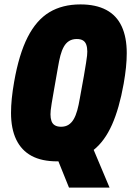

<svg xmlns="http://www.w3.org/2000/svg" viewBox="-20 -720 598 871"><path d="M293 131 245 12Q244 12 243 12Q242 12 240 12Q169 12 123 -13Q77 -38 53.5 -87Q30 -136 30 -208Q30 -239 33.5 -273.5Q37 -308 44 -348Q66 -474 105.5 -551.5Q145 -629 204 -664.5Q263 -700 345 -700Q415 -700 462 -675Q509 -650 532 -600.5Q555 -551 555 -479Q555 -448 551.5 -414Q548 -380 541 -340Q521 -228 488 -154Q455 -80 405 -40L477 131ZM257 -145Q277 -145 291 -154Q305 -163 314.5 -179.5Q324 -196 330.5 -219.5Q337 -243 342 -273Q354 -336 360.5 -375Q367 -414 370.5 -435.5Q374 -457 375 -468Q376 -479 376 -486Q376 -504 371.5 -517Q367 -530 356.5 -536.5Q346 -543 328 -543Q308 -543 293.5 -534Q279 -525 269.5 -508Q260 -491 254 -468Q248 -445 243 -415Q232 -352 225 -312.5Q218 -273 214.5 -251.5Q211 -230 210 -219.5Q209 -209 209 -201Q209 -184 213.5 -171Q218 -158 229 -151.5Q240 -145 257 -145Z"/></svg>

Font: Archivo ExtraCondensed Black
Style: Italic
Weight: 900
Width: 2
Italic angle: -10°
Designer: Hector Gatti
Foundry: Omnibus-Type
Version: Version 2.001